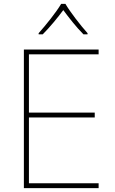

<svg xmlns="http://www.w3.org/2000/svg" viewBox="-20 -1062 590 989"><path d="M317 -1042H295C271 -1001 216 -932 179 -891V-885H200C237 -922 278 -972 306 -1010C334 -972 373 -922 410 -885H431V-891C394 -932 341 -1001 317 -1042ZM488 -93V-118H129V-457H468V-482H129V-782H488V-807H103V-93Z"/></svg>

Font: Noto Sans Kannada UI Thin
Style: Regular
Weight: 100
Designer: Jelle Bosma - Monotype Design Team
Foundry: Monotype Imaging Inc.
Version: Version 2.005